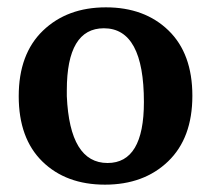

<svg xmlns="http://www.w3.org/2000/svg" viewBox="-20 -538 575 523"><path d="M372 -260Q372 -461 263 -461Q162 -461 162 -292Q162 -284 162 -276Q170 -94 273 -94Q372 -94 372 -260ZM268.5 -518Q374 -518 439 -455Q504 -392 504 -277Q504 -162 438 -98.5Q372 -35 266 -35Q160 -35 95.5 -98Q31 -161 31 -276Q31 -391 97 -454.5Q163 -518 268.5 -518Z"/></svg>

Font: Halant SemiBold
Style: Regular
Weight: 600
Designer: Hitesh Malaviya (Devanagari), Satya Rajpurohit (Latin)
Foundry: Indian Type Foundry
Version: Version 1.101;PS 1.0;hotconv 1.0.78;makeotf.lib2.5.61930; tt